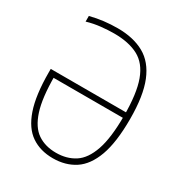

<svg xmlns="http://www.w3.org/2000/svg" viewBox="-178 -871 939 1003"><g transform="rotate(30 291.5 -370.0)"><path d="M286 9Q210 9 155.8 -28Q101.5 -65 72.8 -148.2Q44 -231.5 44 -370V-390H512V-357H68L80 -370Q80 -236.5 104.5 -161.2Q129 -86 175 -55Q221 -24 286 -24Q351 -24 398.5 -54.8Q446 -85.5 472 -160.8Q498 -236 498 -369Q498 -504 470.2 -579.5Q442.5 -655 385 -685.5Q327.5 -716 239 -716Q202.5 -716 160.5 -711.5Q118.5 -707 78 -695V-729Q119.5 -739.5 159.5 -744.2Q199.5 -749 242 -749Q336 -749 401.2 -712.8Q466.5 -676.5 500.2 -593.5Q534 -510.5 534 -370Q534 -230.5 503.8 -147.2Q473.5 -64 417.8 -27.5Q362 9 286 9Z"/></g></svg>

Font: Encode Sans Condensed Thin
Style: Regular
Weight: 100
Width: 3
Designer: Multiple Designers
Foundry: Impallari Type
Version: Version 3.002